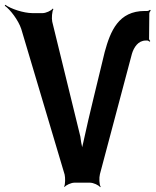

<svg xmlns="http://www.w3.org/2000/svg" viewBox="-56 -766 652 805"><path d="M281 -193 163 -675C160 -689 162 -719 168 -728L165 -730C159 -721 136 -711 123 -711H80C43 -711 -11 -729 -34 -746L-36 -742C-13 -726 21 -681 33 -645L215 -34C218 -21 218 7 213 16L215 18C220 10 243 0 255 0H322C335 0 358 10 364 19L366 17C360 8 359 -21 363 -36L497 -540C505 -567 523 -596 555 -596H562C565 -596 569 -593 571 -591L574 -594C572 -596 569 -600 569 -603L570 -709C570 -714 574 -720 576 -722L573 -725C571 -723 565 -719 560 -720H551C441 -720 407 -636 383 -548C353 -421 321 -298 293 -168C290 -157 287 -143 287 -134H290C290 -142 287 -159 284 -171Z"/></svg>

Font: Asimov
Style: EdgeNar
Weight: 500
Designer: Google
Version: Version 2.000980: 2014